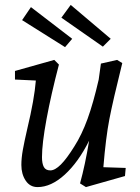

<svg xmlns="http://www.w3.org/2000/svg" viewBox="-20 -752 569 782"><path d="M67 -80Q67 -108 73 -141.5Q79 -175 91 -227Q120 -348 126 -424L41 -428V-463L201 -508L220 -489Q188 -367 169.5 -267Q151 -167 151 -112Q151 -86 158.5 -72Q166 -58 185 -58Q204 -58 228 -82Q252 -106 283 -156Q313 -203 336.5 -267.5Q360 -332 382 -428L391 -493L457 -508L478 -495Q440 -342 425.5 -267Q411 -192 401 -71L492 -68L489 -35L330 10L306 -5Q327 -81 343 -179Q299 -91 243.5 -40.5Q188 10 133 10Q102 10 84.5 -16.5Q67 -43 67 -80ZM230 -680 268 -732 431 -594 399 -562ZM70 -670 106 -723 274 -594 245 -560Z"/></svg>

Font: Andada Pro
Style: Italic
Weight: 400
Italic angle: -7°
Designer: Carolina Giovagnoli
Foundry: Huerta Tipografica
Version: Version 3.005; ttfautohint (v1.8.4)